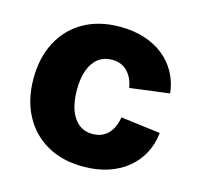

<svg xmlns="http://www.w3.org/2000/svg" viewBox="-87 -638 762 740"><g transform="rotate(15 294.5 -268.0)"><path d="M305.7 10.7Q221.2 10.7 160.2 -24.4Q99.1 -59.6 66.2 -122.3Q33.2 -185.1 33.2 -268.1Q33.2 -351.6 66.2 -414.3Q99.1 -477.1 160.2 -512Q221.2 -546.9 305.7 -546.9Q358.4 -546.9 402.1 -533Q445.8 -519 478.8 -492.9Q511.7 -466.8 531.7 -430.4Q551.8 -394 557.1 -348.6L398.9 -328.1Q395.5 -349.1 387.7 -365.2Q379.9 -381.3 368.4 -392.8Q356.9 -404.3 341.8 -410.2Q326.7 -416 308.1 -416Q275.4 -416 252.7 -398.4Q230 -380.9 218 -347.9Q206.1 -314.9 206.1 -268.6Q206.1 -223.1 218 -189.7Q230 -156.2 252.7 -138.2Q275.4 -120.1 308.1 -120.1Q326.7 -120.1 342 -126.2Q357.4 -132.3 369.1 -144Q380.9 -155.8 388.4 -172.9Q396 -189.9 399.4 -210.9L557.6 -190.9Q552.7 -145 532.7 -107.9Q512.7 -70.8 479.7 -44.2Q446.8 -17.6 402.6 -3.4Q358.4 10.7 305.7 10.7Z"/></g></svg>

Font: Inter 18pt ExtraBold
Style: Regular
Weight: 800
Designer: Rasmus Andersson
Foundry: rsms
Version: Version 4.001;git-66647c0bb